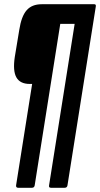

<svg xmlns="http://www.w3.org/2000/svg" viewBox="-20 -703 473 908"><path d="M66 185Q55 185 56 174L132 -306H121Q75 -306 57.5 -337Q40 -368 50 -434L71 -561Q81 -626 106 -654.5Q131 -683 177 -683H426Q435 -683 433 -672L299 174Q297 185 286 185H221Q210 185 212 174L333 -590H265L144 174Q142 185 131 185Z"/></svg>

Font: Sofia Sans Extra Condensed
Style: Bold Italic
Weight: 700
Italic angle: -9°
Designer: Botio Nikoltchev, Ani Petrova
Foundry: lettersoup
Version: Version 4.101